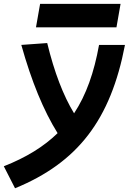

<svg xmlns="http://www.w3.org/2000/svg" viewBox="-77 -752 683 1002"><path d="M1.5 230.5C329.1 96.2 500.5 -127.4 575.2 -517.6H439.9C414.1 -374 373 -256.8 309.6 -160.6C253.4 -252.9 206.5 -374.5 169.4 -527.3L34.2 -517.6C87.4 -327.6 149.9 -175.3 223.6 -57.1C151.4 13.2 59.6 69.8 -57.1 115.7ZM110.8 -609.4H530.8L552.2 -731.9H132.3Z"/></svg>

Font: Cascadia Mono NF
Style: Bold Italic
Weight: 700
Italic angle: -10°
Monospace: yes
Designer: Aaron Bell
Foundry: Saja Typeworks
Version: Version 2404.023